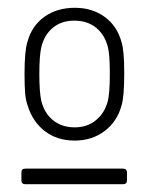

<svg xmlns="http://www.w3.org/2000/svg" viewBox="-20 -728 382 493"><path d="M51 -457Q46 -471 44.5 -489Q43 -507 43 -538Q43 -596 50 -619Q61 -661 93.5 -684.5Q126 -708 172 -708Q217 -708 249 -684.5Q281 -661 292 -620Q299 -599 299 -539Q299 -479 292 -457Q281 -416 248.5 -391.5Q216 -367 172 -367Q127 -367 95.5 -391Q64 -415 51 -457ZM35 -285Q35 -295 45 -295H296Q306 -295 306 -285V-265Q306 -255 296 -255H45Q35 -255 35 -265ZM86 -469Q94 -437 116.5 -419Q139 -401 172 -401Q204 -401 226.5 -419.5Q249 -438 257 -469Q262 -491 262 -538Q262 -589 257 -607Q249 -639 226.5 -657Q204 -675 171 -675Q138 -675 116 -657Q94 -639 86 -607Q81 -584 81 -538Q81 -492 86 -469Z"/></svg>

Font: Barlow GEO Light
Style: Regular
Weight: 300
Designer: Jeremy Tribby
Foundry: Tribby Type
Version: Version 1.408